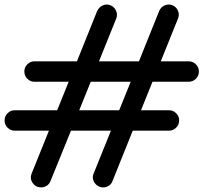

<svg xmlns="http://www.w3.org/2000/svg" viewBox="-25 -801 886 836"><path d="M796 -445H639L589 -321H710Q729 -321 742 -308Q755 -295 755 -277Q755 -258 742 -245Q729 -232 710 -232H553L465 -13Q460 1 448.5 8Q437 15 424 15Q413 15 403 9.5Q393 4 387 -4.5Q381 -13 379.5 -24Q378 -35 383 -46L458 -232H284L195 -13Q190 0 179 7.5Q168 15 154 15Q131 15 117.5 -4Q104 -23 113 -46L188 -232H39Q21 -232 8 -245Q-5 -258 -5 -277Q-5 -295 8 -308Q21 -321 39 -321H224L274 -445H125Q107 -445 94 -458Q81 -471 81 -490Q81 -508 94 -521Q107 -534 125 -534H310L398 -753Q406 -770 422.5 -777.5Q439 -785 456 -778Q473 -771 480.5 -754Q488 -737 481 -720L406 -534H580L668 -753Q675 -770 692 -777.5Q709 -785 726 -778Q743 -771 750 -754Q757 -737 750 -720L675 -534H796Q815 -534 828 -521Q841 -508 841 -490Q841 -471 828 -458Q815 -445 796 -445ZM370 -445 320 -321H494L544 -445Z"/></svg>

Font: Hanken
Style: Book
Weight: 400
Designer: Alfredo Marco Pradil
Foundry: Hanken Design Co.
Version: Version 2.06 2014